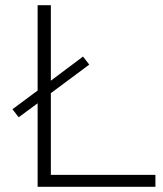

<svg xmlns="http://www.w3.org/2000/svg" viewBox="-20 -720 628 740"><path d="M176 -46H579V0H125V-322L52 -268L28 -299L125 -371V-700H176V-409L300 -502L324 -471L176 -361Z"/></svg>

Font: mBank Light
Style: Regular
Weight: 300
Designer: Julieta Ulanovsky
Foundry: Julieta Ulanovsky
Version: Version 7.200;PS 007.200;hotconv 1.0.88;makeotf.lib2.5.64775